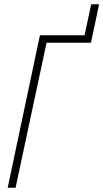

<svg xmlns="http://www.w3.org/2000/svg" viewBox="-20 -879 484 899"><path d="M16 0 167 -714H376L407 -859H444L406 -679H198L53 0Z"/></svg>

Font: Noto Sans Condensed ExtraLight
Style: Italic
Weight: 200
Width: 3
Italic angle: -12°
Designer: Monotype Design Team
Foundry: Monotype Imaging Inc.
Version: Version 2.013; ttfautohint (v1.8.4.7-5d5b)